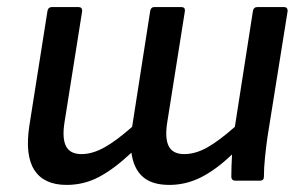

<svg xmlns="http://www.w3.org/2000/svg" viewBox="-20 -510 855 542"><path d="M168 12Q104 12 77 -30Q50 -72 63 -156L114 -479Q116 -490 126 -490H202Q212 -490 212 -479L162 -164Q155 -119 166.5 -97Q178 -75 210 -75Q241 -75 275 -94Q309 -113 353 -152L404 -479Q406 -490 415 -490H492Q503 -490 502 -479L452 -164Q445 -119 456.5 -97Q468 -75 500 -75Q532 -75 565.5 -94Q599 -113 643 -152L694 -479Q696 -490 706 -490H782Q792 -490 792 -479L735 -123Q731 -95 728 -65Q725 -35 725 -11Q725 0 714 0H644Q634 0 633 -10Q633 -25 633.5 -40.5Q634 -56 635 -74Q590 -31 547.5 -9.5Q505 12 458 12Q409 12 383 -11Q357 -34 351 -79Q302 -33 259.5 -10.5Q217 12 168 12Z"/></svg>

Font: Sofia Sans SemiBold
Style: Italic
Weight: 600
Italic angle: -9°
Designer: Botio Nikoltchev, Ani Petrova
Foundry: lettersoup
Version: Version 4.100-B